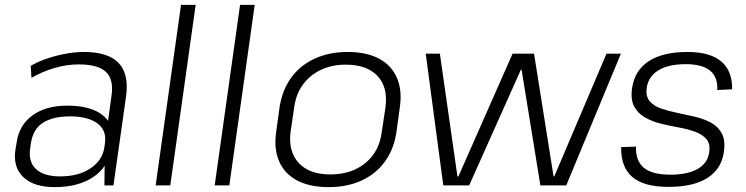

<svg xmlns="http://www.w3.org/2000/svg" viewBox="-20 -760 3057 787"><path d="M410 -172 437 -367Q447 -434 414.5 -465Q382 -496 303 -496Q254 -496 204 -481.5Q154 -467 109 -441L106 -490Q135 -507 171.5 -519.5Q208 -532 247.5 -539.5Q287 -547 323 -547Q423 -547 466 -502Q509 -457 497 -367L445 0H408ZM204 7Q119 7 76 -33.5Q33 -74 43 -145L48 -175Q58 -247 113 -287Q168 -327 256 -327Q350 -327 399.5 -289Q449 -251 439 -180L434 -148Q424 -76 362.5 -34.5Q301 7 204 7ZM226 -37Q302 -37 351 -70Q400 -103 408 -157L410 -173Q418 -225 379.5 -254Q341 -283 266 -283Q197 -283 155.5 -256.5Q114 -230 106 -168L104 -154Q95 -97 127.5 -67Q160 -37 226 -37Z M782 -740 678 0H618L722 -740Z M1024 -740 920 0H860L964 -740Z M1327 7Q1250 7 1198.5 -20Q1147 -47 1124.5 -98Q1102 -149 1112 -219L1126 -321Q1137 -391 1173.5 -441.5Q1210 -492 1269.5 -519.5Q1329 -547 1405 -547Q1482 -547 1533 -520Q1584 -493 1606.5 -442Q1629 -391 1619 -321L1605 -219Q1595 -149 1558 -98Q1521 -47 1462 -20Q1403 7 1327 7ZM1334 -45Q1421 -45 1478 -92Q1535 -139 1545 -220L1560 -320Q1571 -402 1527.5 -448.5Q1484 -495 1397 -495Q1340 -495 1295 -473.5Q1250 -452 1221.5 -413Q1193 -374 1186 -320L1171 -220Q1161 -139 1204.5 -92Q1248 -45 1334 -45Z M1725 -540H1783L1855 -37H1859L2081 -540H2169L2249 -37H2252L2466 -540H2525L2301 0H2195L2118 -474H2115L1903 0H1797Z M2720 6Q2620 6 2572.5 -34Q2525 -74 2526 -157L2587 -159Q2585 -100 2619.5 -72Q2654 -44 2728 -44Q2798 -44 2839.5 -67.5Q2881 -91 2887 -136Q2892 -171 2875.5 -190Q2859 -209 2829 -220Q2799 -231 2762.5 -237.5Q2726 -244 2689.5 -253Q2653 -262 2624 -278.5Q2595 -295 2579.5 -323.5Q2564 -352 2571 -400Q2582 -472 2639.5 -509.5Q2697 -547 2798 -547Q2890 -547 2936 -508.5Q2982 -470 2981 -394L2920 -391Q2923 -444 2890.5 -470.5Q2858 -497 2791 -497Q2720 -497 2679 -472Q2638 -447 2631 -401Q2626 -366 2642.5 -346Q2659 -326 2689 -315.5Q2719 -305 2755.5 -297.5Q2792 -290 2828.5 -281.5Q2865 -273 2894.5 -257Q2924 -241 2939 -212.5Q2954 -184 2947 -136Q2937 -67 2879.5 -30.5Q2822 6 2720 6Z"/></svg>

Font: Pathway Extreme 28pt ExtraLight
Style: Italic
Weight: 250
Italic angle: -8°
Designer: Eduardo Rodriguez Tunni
Foundry: Eduardo Rodriguez Tunni
Version: Version 1.001;gftools[0.9.26]